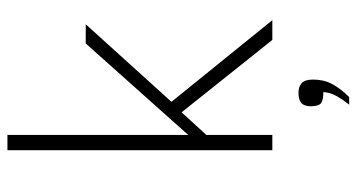

<svg xmlns="http://www.w3.org/2000/svg" viewBox="-246 -522 978 527"><g transform="rotate(-90 243.5 -258.0)"><path d="M397.9 0 199.2 -249 137.2 -181.2V0H95.2V-727.1H137.2V-231L388.2 -512.2H440.9L228 -276.9L452.1 0ZM220.2 210.9Q232.9 195.3 243.2 177.5Q253.4 159.7 254.9 140.1Q233.4 140.1 224.6 133.8Q215.8 127.4 215.8 106Q215.8 87.9 224.6 79.8Q233.4 71.8 252.9 71.8Q270 71.8 279.5 80.8Q289.1 89.8 289.1 111.8Q289.1 141.1 277.1 163.8Q265.1 186.5 241.2 210.9Z"/></g></svg>

Font: Clear Sans Thin
Style: Regular
Weight: 250
Foundry: Intel Corporation
Version: Version 1.00